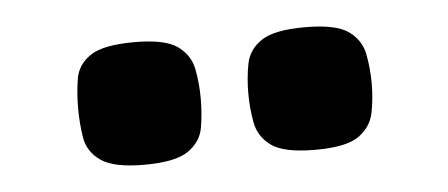

<svg xmlns="http://www.w3.org/2000/svg" viewBox="-28 -751 572 245"><g transform="rotate(-5 258.5 -628.5)"><path d="M368 -550Q328 -550 312 -561.5Q296 -573 292.5 -591.5Q289 -610 289 -629Q289 -649 292.5 -667Q296 -685 312.5 -696Q329 -707 368 -707Q408 -707 424 -695.5Q440 -684 443.5 -665.5Q447 -647 447 -628Q447 -609 443.5 -591Q440 -573 424 -561.5Q408 -550 368 -550ZM149 -550Q110 -550 93.5 -561.5Q77 -573 74 -591.5Q71 -610 71 -629Q71 -649 74 -667Q77 -685 93.5 -696Q110 -707 150 -707Q189 -707 205 -695.5Q221 -684 224.5 -665.5Q228 -647 228 -628Q228 -609 225 -591Q222 -573 205.5 -561.5Q189 -550 149 -550Z"/></g></svg>

Font: Fredoka Expanded SemiBold
Style: Regular
Weight: 600
Width: 7
Designer: Ben Nathan
Foundry: Milena B. Brandão, Ben Nathan
Version: Version 2.001